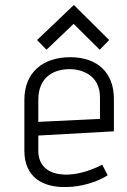

<svg xmlns="http://www.w3.org/2000/svg" viewBox="-20 -740 511 772"><path d="M391 -78C270 -14 134 -22 134 -134V-195L438 -212V-342C438 -447 373 -510 262 -510C153 -510 78 -449 78 -339V-134C78 -30 149 15 248 12C305 11 366 -6 413 -35ZM382 -262 134 -250V-338C134 -429 194 -462 261 -462C301 -462 382 -443 382 -349ZM381 -540 419 -579 277 -720 129 -579 167 -540 276 -644Z"/></svg>

Font: Advent Pro
Style: Regular
Weight: 400
Designer: Andreas Kalpakidis
Foundry: Andreas Kalpakidis
Version: Version 2.002 2008